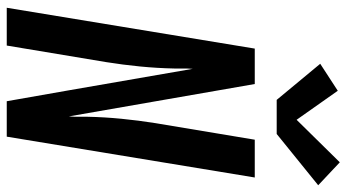

<svg xmlns="http://www.w3.org/2000/svg" viewBox="-249 -778 1027 569"><g transform="rotate(90 264.5 -493.5)"><path d="M3 0 124 -735H229L325 -184Q325 -189 325.5 -193.5Q326 -198 326 -202V-239Q327 -289 332 -340Q337 -391 345 -441L394 -735H506L385 0H280L248 -182L184 -551Q184 -546 183.5 -541.5Q183 -537 183 -533V-496Q182 -446 177 -395Q172 -344 164 -294L115 0ZM276 -800 169 -929 249 -981 335 -859 461 -987 529 -923 377 -800Z"/></g></svg>

Font: Iosevka Curly Oblique
Style: Bold
Weight: 700
Italic angle: -9°
Monospace: yes
Designer: Belleve Invis
Foundry: Belleve Invis
Version: Version 11.1.0; ttfautohint (v1.8.3)